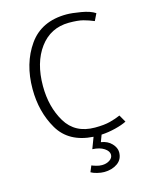

<svg xmlns="http://www.w3.org/2000/svg" viewBox="-133 -778 850 1084"><g transform="rotate(-15 292.0 -236.5)"><path d="M363 -645Q256 -644 193 -559Q130 -474 130 -337Q130 -215 184 -125Q238 -35 354 -35Q408 -35 442.5 -44Q477 -53 504 -65L528 -23Q503 -10 461 0.5Q419 11 379 13L364 53Q403 59 426 83.5Q449 108 449 134Q449 176 417 198.5Q385 221 339 221Q321 221 298.5 215.5Q276 210 263 202L278 166Q287 170 304 175Q321 180 337 180Q363 180 382 167.5Q401 155 401 136Q401 115 375.5 98Q350 81 307 79L332 13Q190 4 129.5 -99Q69 -202 69 -336Q69 -485 142.5 -589.5Q216 -694 363 -694Q394 -694 447 -685Q500 -676 528 -657L508 -616Q477 -629 447 -637Q417 -645 363 -645Z"/></g></svg>

Font: Palanquin ExtraLight
Style: Regular
Weight: 275
Designer: Pria Ravichandran
Version: Version 1.001